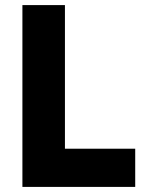

<svg xmlns="http://www.w3.org/2000/svg" viewBox="-20 -734 603 754"><path d="M68 0V-714H235V-150H511V0Z"/></svg>

Font: Noto Sans Mono SemiCondensed Black
Style: Regular
Weight: 900
Width: 4
Designer: Monotype Design Team
Foundry: Monotype Imaging Inc.
Version: Version 2.014; ttfautohint (v1.8.4.7-5d5b)